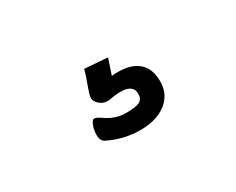

<svg xmlns="http://www.w3.org/2000/svg" viewBox="-45 -162 589 480"><g transform="rotate(-30 250.0 78.5)"><path d="M260 72Q297 72 297 98Q297 114 286 119.5Q275 125 245.5 125Q216 125 188 105Q176 97 170.5 97Q165 97 160 109Q155 121 155 136.5Q155 152 165 158Q209 180 256.5 180Q304 180 332 158Q360 136 360 99Q360 62 339 44Q318 26 282 26Q277 26 272 26Q267 26 262 27L277 -18L211 -23L206 -6Q200 12 194.5 26.5Q189 41 189 49.5Q189 58 198.5 67Q208 76 221 76H226Q246 72 260 72Z"/></g></svg>

Font: LXGW WenKai TC
Style: Regular
Weight: 400
Designer: LXGW / Fontworks Inc.
Foundry: LXGW / Fontworks Inc.
Version: Version 1.330